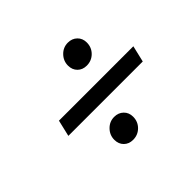

<svg xmlns="http://www.w3.org/2000/svg" viewBox="-109 -746 750 750"><g transform="rotate(-45 265.5 -371.5)"><path d="M79 -337 95 -405H506L490 -337ZM324 -480Q301 -480 286.5 -494.5Q272 -509 272 -532Q272 -558 290.5 -577Q309 -596 335 -596Q358 -596 373 -581.5Q388 -567 388 -544Q388 -517 369.5 -498.5Q351 -480 324 -480ZM247 -147Q224 -147 209.5 -161.5Q195 -176 195 -199Q195 -225 213.5 -244Q232 -263 258 -263Q281 -263 296 -248.5Q311 -234 311 -211Q311 -184 292.5 -165.5Q274 -147 247 -147Z"/></g></svg>

Font: Instrument Sans
Style: Italic
Weight: 400
Italic angle: -13°
Designer: Rodrigo Fuenzalida
Foundry: fragTYPE
Version: Version 1.000;gftools[0.9.28]